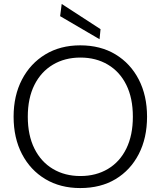

<svg xmlns="http://www.w3.org/2000/svg" viewBox="-20 -942 815 974"><path d="M387 12Q286 12 210 -33.5Q134 -79 91.5 -160.5Q49 -242 49 -350Q49 -457 91.5 -538.5Q134 -620 210 -666Q286 -712 387 -712Q490 -712 566 -666Q642 -620 684 -538.5Q726 -457 726 -350Q726 -242 684 -160.5Q642 -79 566.5 -33.5Q491 12 387 12ZM388 -49Q467 -49 527.5 -85Q588 -121 621 -188.5Q654 -256 654 -350Q654 -444 621 -511Q588 -578 527.5 -614Q467 -650 388 -650Q309 -650 248.5 -614Q188 -578 154.5 -511Q121 -444 121 -350Q121 -256 154.5 -188.5Q188 -121 248.5 -85Q309 -49 388 -49ZM485 -743 285 -860 293 -922 490 -794Z"/></svg>

Font: DM Sans 16pt Light
Style: Regular
Weight: 300
Version: Version 4.004;gftools[0.9.30]